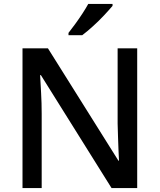

<svg xmlns="http://www.w3.org/2000/svg" viewBox="-20 -1054 816 981"><path d="M681 -93H550L189 -670H185Q187 -630 190 -578.5Q193 -527 193 -473V-93H95V-807H225L585 -233H588Q587 -254 585.5 -286Q584 -318 583 -354.5Q582 -391 581 -423V-807H681ZM555 -1024Q540 -1006 513 -977Q486 -948 455 -920Q424 -892 400 -874H330V-886Q345 -905 364 -931Q383 -957 401 -984.5Q419 -1012 431 -1034H555Z"/></svg>

Font: Noto Sans Telugu UI Medium
Style: Regular
Weight: 500
Designer: Jelle Bosma - Monotype Design Team
Foundry: Monotype Imaging Inc.
Version: Version 2.005; ttfautohint (v1.8.4.7-5d5b)